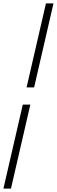

<svg xmlns="http://www.w3.org/2000/svg" viewBox="-68 -825 332 1120"><path d="M87 -315 200 -805H244L131 -315ZM-48 275 65 -215H109L-4 275Z"/></svg>

Font: Platypi Light
Style: Italic
Weight: 300
Italic angle: -13°
Designer: David Sargent
Foundry: Bolt Cutter Type
Version: Version 1.200